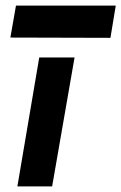

<svg xmlns="http://www.w3.org/2000/svg" viewBox="-20 -665 433 685"><path d="M17 -531 37 -645H393L374 -530ZM120 -460H246L166 0H42Z"/></svg>

Font: Jost* 600 Semi
Style: Italic
Weight: 600
Italic angle: -10°
Version: Version 3.500